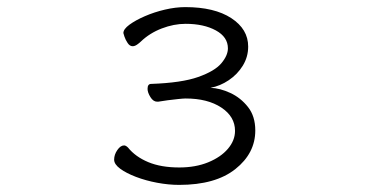

<svg xmlns="http://www.w3.org/2000/svg" viewBox="-20 -504 1040 540"><path d="M422 -218Q411 -218 403 -231Q395 -244 395 -254Q395 -268 405 -268Q491 -271 537.5 -287.5Q584 -304 602.5 -326Q621 -348 621 -368Q621 -400 587 -418.5Q553 -437 502 -437Q469 -437 435 -424Q401 -411 376 -387Q372 -383 365.5 -378.5Q359 -374 353 -374Q345 -374 339 -383Q333 -392 330 -401Q327 -410 327 -411Q327 -422 344 -434.5Q361 -447 387.5 -458.5Q414 -470 444 -477Q474 -484 501 -484Q583 -484 630.5 -453Q678 -422 678 -373Q678 -344 663 -319.5Q648 -295 623.5 -278.5Q599 -262 572 -257Q599 -256 628 -242.5Q657 -229 677.5 -203Q698 -177 698 -137Q698 -73 642 -28.5Q586 16 484 16Q454 16 422 10Q390 4 362.5 -6.5Q335 -17 318 -29.5Q301 -42 301 -55Q301 -69 310 -82Q319 -95 329 -95Q334 -95 340 -89Q361 -63 397 -48Q433 -33 484 -33Q530 -33 565.5 -47.5Q601 -62 621 -85.5Q641 -109 641 -136Q641 -176 602.5 -201.5Q564 -227 502 -227Q496 -227 481.5 -225.5Q467 -224 451.5 -222Q436 -220 425 -218Z"/></svg>

Font: Moon Stars Kai HW Light
Style: Regular
Weight: 300
Designer: GuiWonder
Version: Version 1.101